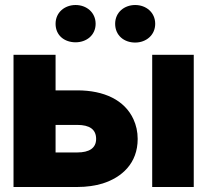

<svg xmlns="http://www.w3.org/2000/svg" viewBox="-20 -747 832 767"><path d="M34 0H289C326 0 360 -5 390 -14C466 -38 530 -94 530 -192C530 -221 524 -247 513 -271C478 -347 396 -386 289 -386H202V-528H34ZM202 -138V-248H289C338 -248 364 -230 364 -192C364 -155 336 -138 289 -138ZM202 -652C202 -605 238 -578 282 -578C325 -578 362 -606 362 -652C362 -697 326 -727 282 -727C239 -727 202 -698 202 -652ZM440 -652C440 -606 475 -577 520 -577C564 -577 600 -607 600 -652C600 -697 564 -727 520 -727C477 -727 440 -698 440 -652ZM588 0H754V-528H588Z"/></svg>

Font: Asimov Pro
Style: Ult
Weight: 900
Designer: Google
Version: Version 2.000980; 2014